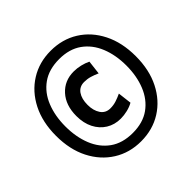

<svg xmlns="http://www.w3.org/2000/svg" viewBox="-164 -857 984 984"><g transform="rotate(-45 327.5 -365.0)"><path d="M327.5 -36.5Q244 -36.5 178.8 -77.5Q113.5 -118.5 76 -192.2Q38.5 -266 38.5 -365Q38.5 -464 76 -537.8Q113.5 -611.5 178.8 -652.2Q244 -693 327.5 -693Q411.5 -693 476.8 -652.2Q542 -611.5 579.2 -537.8Q616.5 -464 616.5 -365Q616.5 -266 579.2 -192.2Q542 -118.5 476.8 -77.5Q411.5 -36.5 327.5 -36.5ZM335.5 -192.5Q291.5 -192.5 257.2 -213.8Q223 -235 203.5 -273.2Q184 -311.5 184 -363Q184 -441 226.5 -487.8Q269 -534.5 335.5 -534.5Q360 -534.5 384.8 -528.5Q409.5 -522.5 428.5 -513L419.5 -437Q398.5 -446.5 378.2 -452.5Q358 -458.5 335.5 -458.5Q301.5 -458.5 283.2 -432.5Q265 -406.5 265 -363Q265 -321.5 283.2 -294.5Q301.5 -267.5 335.5 -267.5Q358 -267.5 378.2 -274Q398.5 -280.5 419.5 -290.5L428.5 -215.5Q409.5 -204.5 384.5 -198.5Q359.5 -192.5 335.5 -192.5ZM327.5 -97Q401.5 -97 450.5 -132.2Q499.5 -167.5 524 -228.2Q548.5 -289 548.5 -365Q548.5 -441 524 -501.5Q499.5 -562 450.5 -597Q401.5 -632 328 -632Q253.5 -632 204.2 -597Q155 -562 130.8 -501.5Q106.5 -441 106.5 -365Q106.5 -289 130.8 -228.2Q155 -167.5 204.2 -132.2Q253.5 -97 327.5 -97Z"/></g></svg>

Font: Cabin SemiCondensed SemiBold
Style: Regular
Weight: 600
Width: 4
Designer: Pablo Impallari
Foundry: Pablo Impallari. http://www.impallari.com Igino Marini. http://www.ikern.com
Version: Version 3.001